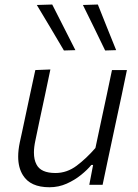

<svg xmlns="http://www.w3.org/2000/svg" viewBox="-20 -798 596 829"><path d="M193.5 10.5Q111 10.5 79 -41.5Q58.5 -74 58.5 -122Q58.5 -150 65.5 -183.5Q70 -204.5 74.5 -224.5Q79 -244.5 84.5 -271.5Q98 -335 109.2 -387.5Q120.5 -440 132.5 -495.5L197.5 -498Q186 -443 174.8 -389.8Q163.5 -336.5 150.5 -276.5L133 -192.5Q126.5 -163 126.5 -139.5Q126.5 -108.5 137.5 -88Q156 -51 219.5 -51Q269 -51 311 -82.5Q353 -114 392 -159L417 -276.5Q429.5 -336 441 -388.5Q452 -440.5 463.5 -495.5H528Q516.5 -440 505.5 -387.5Q494 -334.5 480.5 -271L469.5 -219.5Q456.5 -158 445.5 -107Q434.5 -55.5 423 0H365.5L382 -86H374.5Q357.5 -65 330 -42.8Q302.5 -20.5 267.8 -5Q233 10.5 193.5 10.5ZM256 -580 198 -678Q168.5 -727 139 -776.5L205.5 -778.5Q230.5 -729.5 255.5 -680Q280.5 -630.5 305.5 -581.5ZM434 -580 386 -679Q361.5 -728.5 338 -776.5L402.5 -778.5Q422 -729.5 441.8 -680Q461.5 -630.5 481.5 -581.5Z"/></svg>

Font: Heraclito Light
Style: Italic
Weight: 300
Italic angle: -12°
Designer: Kostas Bartsokas (font) & Cristiano Sobral (main changes)
Foundry: Kostas Bartsokas (font) & Cristiano Sobral (main changes)
Version: Version 1.00;July 8, 2020;FontCreator 13.0.0.2655 64-bit